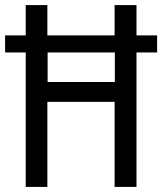

<svg xmlns="http://www.w3.org/2000/svg" viewBox="-21 -734 637 754"><path d="M80 0H165V-334H429V0H515V-528H596V-595H515V-714H429V-595H165V-714H80V-595H-1V-528H80ZM166 -412V-528H430V-412Z"/></svg>

Font: Noto Sans Myanmar UI Condensed
Style: Regular
Weight: 400
Width: 3
Designer: Monotype Design Team
Foundry: Monotype Imaging Inc.
Version: Version 2.103